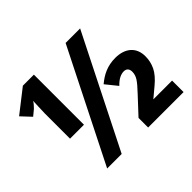

<svg xmlns="http://www.w3.org/2000/svg" viewBox="-157 -937 1160 1160"><g transform="rotate(-45 423.5 -357.0)"><path d="M285.2 0 644 -713.9H520L161.1 0ZM249 -286.1V-713.9H154.8L7.8 -599.1L65.9 -537.1L102.1 -566.9C112.3 -576.7 128.4 -594.7 133.8 -605C133.8 -592.8 129.9 -528.3 129.9 -503.9V-286.1ZM814 0V-98.1H653.8L715.8 -149.9C749.5 -177.7 772.5 -205.1 785.2 -231.4C797.9 -257.8 804.2 -286.1 804.2 -315.9C804.2 -394.5 750.5 -438 668 -438C599.1 -438 550.3 -412.1 505.9 -375L565.9 -300.8C595.2 -332 623 -344.2 647 -344.2C669.9 -344.2 682.1 -330.1 682.1 -306.2C682.1 -288.6 677.2 -272 667 -255.9C656.7 -239.7 638.2 -217.8 610.8 -189L511.2 -82V0Z"/></g></svg>

Font: Avrile Sans
Style: Bold
Weight: 700
Designer: Monotype Design Team, Google (font), Stefan Peev (BGR Cyrillic), Cristiano Sobral (main changes)
Foundry: The Avrile Sans Project Authors
Version: Version 3.110